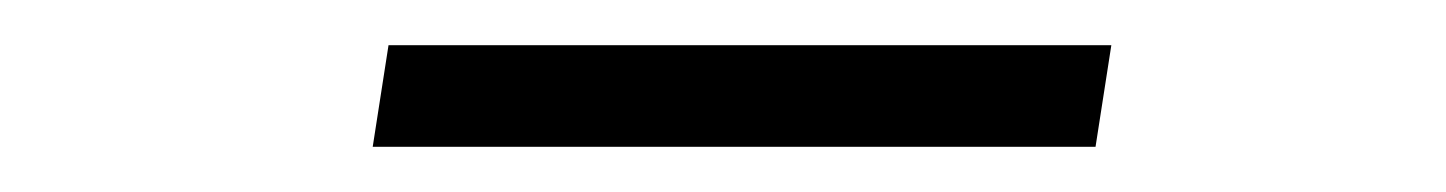

<svg xmlns="http://www.w3.org/2000/svg" viewBox="-20 -373 640 85"><path d="M145 -308 152 -353H472L465 -308Z"/></svg>

Font: JetBrains Mono Thin
Style: Italic
Weight: 100
Italic angle: -9°
Monospace: yes
Designer: Philipp Nurullin, Konstantin Bulenkov
Foundry: JetBrains
Version: Version 2.305; ttfautohint (v1.8.4.7-5d5b)